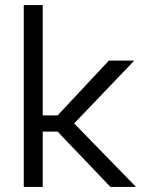

<svg xmlns="http://www.w3.org/2000/svg" viewBox="-20 -740 575 760"><path d="M74.1 -720H149.1V-283.2H208L410.9 -500H511.4L273.5 -251.5L518.4 0H417.2L208 -219.1H149.1V0H74.1Z"/></svg>

Font: AF Albert Sans Medium
Style: Regular
Weight: 500
Designer: Andreas Rasmussen
Foundry: a.Foundry
Version: Version 1.300;Glyphs 3.2 (3231)